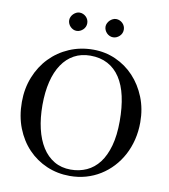

<svg xmlns="http://www.w3.org/2000/svg" viewBox="-94 -941 911 1036"><g transform="rotate(10 361.5 -423.5)"><path d="M508.8 -812Q508.8 -801.8 504.9 -792.7Q501 -783.7 493.9 -776.9Q486.8 -770 477.8 -765.9Q468.8 -761.7 458.5 -761.7Q448.2 -761.7 439.2 -765.9Q430.2 -770 423.3 -777.1Q416.5 -784.2 412.6 -793.2Q408.7 -802.2 408.7 -812Q408.7 -821.3 413.1 -830.3Q417.5 -839.4 424.3 -846.2Q431.2 -853 440.2 -857.4Q449.2 -861.8 458.5 -861.8Q468.8 -861.8 477.8 -857.9Q486.8 -854 493.9 -847.2Q501 -840.3 504.9 -831.3Q508.8 -822.3 508.8 -812ZM308.6 -812Q308.6 -801.8 304.7 -792.7Q300.8 -783.7 293.7 -776.9Q286.6 -770 277.6 -765.9Q268.6 -761.7 258.3 -761.7Q248.5 -761.7 239.7 -765.9Q231 -770 224.1 -777.1Q217.3 -784.2 213.4 -793.2Q209.5 -802.2 209.5 -812Q209.5 -821.3 213.6 -830.3Q217.8 -839.4 224.6 -846.2Q231.4 -853 240.2 -857.4Q249 -861.8 258.3 -861.8Q268.6 -861.8 277.6 -857.9Q286.6 -854 293.7 -847.2Q300.8 -840.3 304.7 -831.3Q308.6 -822.3 308.6 -812ZM572.8 -322.3Q572.8 -397.9 559.6 -457.5Q546.4 -517.1 519.3 -558.3Q492.2 -599.6 451.4 -621.3Q410.6 -643.1 356 -643.1Q306.2 -643.1 267.3 -621.8Q228.5 -600.6 201.7 -560.8Q174.8 -521 160.9 -464.1Q147 -407.2 147 -335.9Q147 -265.6 160.6 -207.3Q174.3 -148.9 200.7 -107.2Q227.1 -65.4 266.4 -42.2Q305.7 -19 356.9 -19Q404.3 -19 444.1 -37.1Q483.9 -55.2 512.5 -92.5Q541 -129.9 556.9 -187Q572.8 -244.1 572.8 -322.3ZM683.1 -335Q683.1 -285.2 671.9 -239.5Q660.6 -193.8 639.9 -155Q619.1 -116.2 589.8 -84.7Q560.5 -53.2 524.4 -30.8Q488.3 -8.3 446.3 3.7Q404.3 15.6 357.9 15.6Q290.5 15.6 231.7 -9.5Q172.9 -34.7 128.9 -80.6Q85 -126.5 59.8 -190.7Q34.7 -254.9 34.7 -333Q34.7 -407.2 60.1 -470.5Q85.4 -533.7 130.1 -579.8Q174.8 -626 235.4 -651.9Q295.9 -677.7 366.7 -677.7Q431.6 -677.7 489.3 -652.1Q546.9 -626.5 589.8 -580.6Q632.8 -534.7 658 -471.9Q683.1 -409.2 683.1 -335Z"/></g></svg>

Font: Tai Heritage Pro
Style: Regular
Weight: 400
Designer: Faah Baccam, Walt Agee, Victor Gaultney, Annie Olsen
Foundry: SIL International
Version: Version 2.600